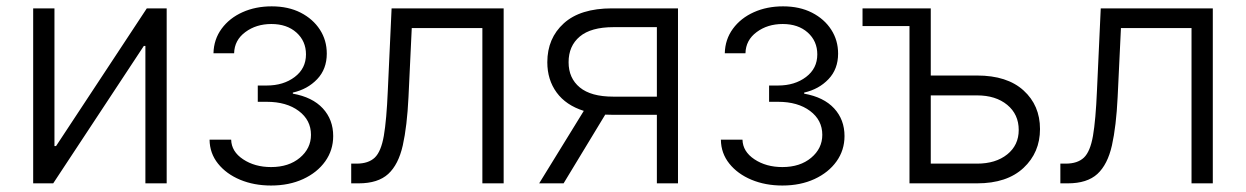

<svg xmlns="http://www.w3.org/2000/svg" viewBox="-20 -572 3888 599"><path d="M500 0H433.6V-428.7H428.7L146 0H83.5V-545.9H149.9V-116.2H154.8L438 -545.9H500Z M825.7 6.8Q772.5 6.8 729.2 -11.2Q686 -29.3 660.2 -61.5Q634.3 -93.8 633.8 -136.2H701.2Q702.1 -99.1 738.5 -75Q774.9 -50.8 825.7 -50.8Q880.9 -50.8 915.5 -79.8Q950.2 -108.9 950.2 -151.4Q950.2 -197.3 912.1 -225.8Q874 -254.4 812 -254.4H784.2V-305.2H812Q864.3 -305.2 899.4 -331.8Q934.6 -358.4 934.6 -402.3Q934.6 -443.8 904.8 -470.5Q875 -497.1 826.7 -497.1Q779.3 -497.1 745.4 -471.9Q711.4 -446.8 710.4 -405.8H646Q647 -449.2 671.4 -482.4Q695.8 -515.6 736.6 -533.9Q777.3 -552.2 827.6 -552.2Q879.4 -552.2 918 -532.5Q956.5 -512.7 978 -479.5Q999.5 -446.3 999.5 -404.8Q999.5 -356.4 969.5 -325Q939.5 -293.5 893.6 -283.2V-279.8Q954.6 -269 987.1 -233.9Q1019.5 -198.7 1019.5 -147.5Q1019.5 -103.5 994.6 -68.6Q969.7 -33.7 925.8 -13.4Q881.8 6.8 825.7 6.8Z M1075.7 0V-61.5H1092.3Q1129.4 -61.5 1149.2 -80.3Q1168.9 -99.1 1177.5 -148.4Q1186 -197.8 1189.9 -289.6L1201.7 -545.9H1551.3V0H1484.9V-484.4H1264.6L1254.4 -269Q1250 -178.2 1236.6 -118.4Q1223.1 -58.6 1191.2 -29.3Q1159.2 0 1099.1 0Z M2095.2 0H2029.3V-213.9H1889.2Q1878.4 -213.9 1868.2 -214.4L1738.3 0H1662.1L1801.3 -226.1Q1745.6 -243.7 1716.6 -283.4Q1687.5 -323.2 1687.5 -377.9Q1687.5 -452.6 1739 -499.3Q1790.5 -545.9 1889.2 -545.9H2095.2ZM2029.3 -270.5V-487.3H1894Q1823.7 -487.3 1788.8 -458Q1753.9 -428.7 1753.9 -377.9Q1753.9 -328.1 1788.8 -299.3Q1823.7 -270.5 1893.1 -270.5Z M2420.9 6.8Q2367.7 6.8 2324.5 -11.2Q2281.2 -29.3 2255.4 -61.5Q2229.5 -93.8 2229 -136.2H2296.4Q2297.4 -99.1 2333.7 -75Q2370.1 -50.8 2420.9 -50.8Q2476.1 -50.8 2510.7 -79.8Q2545.4 -108.9 2545.4 -151.4Q2545.4 -197.3 2507.3 -225.8Q2469.2 -254.4 2407.2 -254.4H2379.4V-305.2H2407.2Q2459.5 -305.2 2494.6 -331.8Q2529.8 -358.4 2529.8 -402.3Q2529.8 -443.8 2500 -470.5Q2470.2 -497.1 2421.9 -497.1Q2374.5 -497.1 2340.6 -471.9Q2306.6 -446.8 2305.7 -405.8H2241.2Q2242.2 -449.2 2266.6 -482.4Q2291 -515.6 2331.8 -533.9Q2372.6 -552.2 2422.9 -552.2Q2474.6 -552.2 2513.2 -532.5Q2551.8 -512.7 2573.2 -479.5Q2594.7 -446.3 2594.7 -404.8Q2594.7 -356.4 2564.7 -325Q2534.7 -293.5 2488.8 -283.2V-279.8Q2549.8 -269 2582.3 -233.9Q2614.7 -198.7 2614.7 -147.5Q2614.7 -103.5 2589.8 -68.6Q2564.9 -33.7 2521 -13.4Q2477.1 6.8 2420.9 6.8Z M2670.9 -490.7V-545.9H2883.8V-336.4H3028.3Q3122.1 -336.4 3173.3 -289.8Q3224.6 -243.2 3224.6 -169.4Q3224.6 -96.2 3173.1 -48.1Q3121.6 0 3028.3 0H2817.4V-490.7ZM2883.8 -274.4V-61.5H3028.3Q3086.4 -61.5 3122.3 -90.3Q3158.2 -119.1 3158.2 -166.5Q3158.2 -215.3 3122.3 -244.9Q3086.4 -274.4 3028.3 -274.4Z M3288.1 0V-61.5H3304.7Q3341.8 -61.5 3361.6 -80.3Q3381.3 -99.1 3389.9 -148.4Q3398.4 -197.8 3402.3 -289.6L3414.1 -545.9H3763.7V0H3697.3V-484.4H3477.1L3466.8 -269Q3462.4 -178.2 3449 -118.4Q3435.5 -58.6 3403.6 -29.3Q3371.6 0 3311.5 0Z"/></svg>

Font: Inter Light
Style: Regular
Weight: 300
Designer: Rasmus Andersson
Foundry: rsms
Version: Version 4.000;git-a52131595